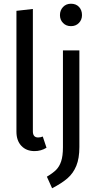

<svg xmlns="http://www.w3.org/2000/svg" viewBox="-20 -797 518 1028"><path d="M68 -92V-739L156 -749V-94Q156 -61 184 -61Q197 -61 209 -66L229 -6Q200 12 165 12Q121 12 94.5 -16Q68 -44 68 -92ZM405 -10Q405 51 388.5 91Q372 131 341.5 157.5Q311 184 259 211L231 149Q263 130 280.5 112.5Q298 95 307.5 66.5Q317 38 317 -9V-527H405ZM419 -716Q419 -691 402.5 -674Q386 -657 360 -657Q334 -657 317.5 -674Q301 -691 301 -716Q301 -742 317.5 -759.5Q334 -777 360 -777Q387 -777 403 -760Q419 -743 419 -716Z"/></svg>

Font: Fira Sans Extra Condensed
Style: Regular
Weight: 400
Width: 1
Designer: Carrois Corporate & Edenspiekermann AG
Foundry: Carrois Corporate GbR & Edenspiekermann AG
Version: Version 4.203